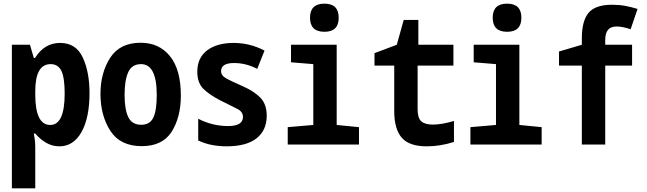

<svg xmlns="http://www.w3.org/2000/svg" viewBox="-20 -791 3540 1051"><path d="M173 -274V-291Q173 -440 257 -440Q298 -440 316 -403Q334 -366 334 -279Q334 -107 255 -107Q173 -107 173 -274ZM173 240V17Q173 -23 165 -60H173Q199 -29 232.5 -9.5Q266 10 305 10Q382 10 426 -68Q470 -146 470 -282Q470 -397 433 -476.5Q396 -556 309 -556Q223 -556 172 -474H165L144 -546H45V240Z M970 -268Q970 -410 910.5 -483.5Q851 -557 750 -557Q636 -557 583 -474.5Q530 -392 530 -277Q530 -159 584 -75Q638 9 756 9Q870 9 920 -70.5Q970 -150 970 -268ZM662 -272Q662 -352 682 -396Q702 -440 752 -440Q838 -440 838 -271Q838 -185 819 -146.5Q800 -108 753 -108Q703 -108 682.5 -149.5Q662 -191 662 -272Z M1440 -157Q1440 -220 1406 -255.5Q1372 -291 1311 -318Q1238 -350 1214 -364.5Q1190 -379 1190 -401Q1190 -446 1261 -446Q1327 -446 1388 -414L1428 -514Q1348 -556 1259 -556Q1168 -556 1114 -515.5Q1060 -475 1060 -398Q1060 -337 1094 -304Q1128 -271 1185 -242Q1244 -212 1277 -196Q1310 -180 1310 -151Q1310 -101 1228 -101Q1143 -101 1065 -141V-22Q1101 -5 1140 2.5Q1179 10 1220 10Q1329 10 1384.5 -34Q1440 -78 1440 -157Z M1834 -694Q1834 -771 1756 -771Q1677 -771 1677 -694Q1677 -617 1756 -617Q1834 -617 1834 -694ZM1945 0V-95L1823 -107V-546H1573V-450L1695 -440V-107L1555 -95V0Z M2465 -14V-129Q2399 -109 2349 -109Q2306 -109 2286 -127Q2266 -145 2266 -192V-432H2462V-546H2270V-682H2190L2152 -546L2030 -500V-432H2138V-182Q2138 -86 2178.5 -38Q2219 10 2316 10Q2390 10 2465 -14Z M2834 -694Q2834 -771 2756 -771Q2677 -771 2677 -694Q2677 -617 2756 -617Q2834 -617 2834 -694ZM2945 0V-95L2823 -107V-546H2573V-450L2695 -440V-107L2555 -95V0Z M3293 0V-432H3440V-546H3293V-573Q3293 -646 3355 -646Q3387 -646 3432 -631L3470 -742Q3435 -753 3402 -759Q3369 -765 3330 -765Q3239 -765 3202 -721Q3165 -677 3165 -582V-546L3040 -509V-432H3165V0Z"/></svg>

Font: Noto Sans Mono UI Condensed
Style: Bold
Weight: 700
Width: 3
Designer: Monotype Design team
Foundry: Monotype Imaging Inc.
Version: 1.000